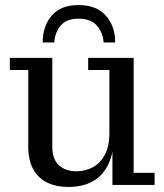

<svg xmlns="http://www.w3.org/2000/svg" viewBox="-20 -732 649 760"><path d="M250 8Q204 8 168.5 -8.5Q133 -25 112.5 -60.5Q92 -96 92 -151V-455H19V-503H187V-151Q187 -102 213 -78Q239 -54 283 -54Q317 -54 346.5 -69.5Q376 -85 394.5 -118.5Q413 -152 413 -205L432 -206Q432 -134 411 -86.5Q390 -39 349.5 -15.5Q309 8 250 8ZM425 0V-167L413 -165V-455H329V-503H509V-48H592V0ZM149 -564Q149 -628 184.5 -670Q220 -712 291 -712Q362 -712 399 -670Q436 -628 436 -564H390Q388 -602 364 -630Q340 -658 291 -658Q242 -658 219.5 -630Q197 -602 195 -564Z"/></svg>

Font: Montagu Slab
Style: Bold
Weight: 700
Designer: Florian Karsten
Foundry: Florian Karsten
Version: Version 1.000